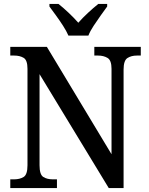

<svg xmlns="http://www.w3.org/2000/svg" viewBox="-20 -951 754 971"><path d="M32 0V-44H51Q80 -44 99.5 -56Q119 -68 119 -115V-603Q119 -647 99.5 -658.5Q80 -670 52 -670H32V-714H217L544 -171V-603Q544 -646 524 -658Q504 -670 476 -670H457V-714H692V-670H672Q644 -670 624.5 -657.5Q605 -645 605 -599V0H530L180 -576V-115Q180 -68 199 -56Q218 -44 247 -44H268V0ZM326 -771Q316 -794 299 -820.5Q282 -847 263 -873Q244 -899 230 -918V-931H276Q300 -912 327.5 -886Q355 -860 376 -836Q397 -860 425 -886Q453 -912 477 -931H522V-918Q508 -899 489.5 -873Q471 -847 453.5 -820.5Q436 -794 427 -771Z"/></svg>

Font: Noto Serif Thai SemiCondensed Medium
Style: Regular
Weight: 500
Width: 4
Designer: Monotype Design Team
Foundry: Monotype Imaging Inc.
Version: Version 2.002; ttfautohint (v1.8.4.7-5d5b)